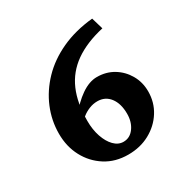

<svg xmlns="http://www.w3.org/2000/svg" viewBox="-141 -715 827 847"><g transform="rotate(-30 273.0 -291.0)"><path d="M170.9 -255.9Q204.1 -299.8 245.6 -328.6Q287.1 -357.4 326.2 -357.4Q373 -357.4 410.2 -335Q447.3 -312.5 469.2 -274.4Q491.2 -236.3 491.2 -189.5Q491.2 -133.8 462.9 -88.9Q434.6 -43.9 386.2 -17.6Q337.9 8.8 276.4 8.8Q210.9 8.8 161.6 -22.5Q112.3 -53.7 84.5 -106Q56.6 -158.2 56.6 -223.6Q56.6 -291 82.5 -353Q108.4 -415 157.2 -465.8Q206.1 -516.6 276.9 -549.3Q347.7 -582 437.5 -590.8L455.1 -531.2Q365.2 -510.7 307.1 -469.7Q249 -428.7 221.2 -364.7Q193.4 -300.8 193.4 -210Q193.4 -166 205.6 -129.9Q217.8 -93.8 238.8 -72.3Q259.8 -50.8 286.1 -50.8Q319.3 -50.8 340.3 -79.6Q361.3 -108.4 361.3 -150.4Q361.3 -202.1 337.9 -232.9Q314.5 -263.7 274.4 -263.7Q252.9 -263.7 232.4 -255.4Q211.9 -247.1 196.3 -234.4Q180.7 -221.7 170.9 -209Z"/></g></svg>

Font: Crimson Pro
Style: Bold
Weight: 700
Designer: Jacques Le Bailly
Foundry: Baron von Fonthausen
Version: Version 1.003